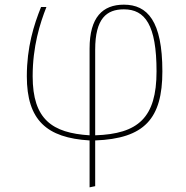

<svg xmlns="http://www.w3.org/2000/svg" viewBox="-20 -591 799 823"><path d="M676 -285C676 -501 612 -571 511 -571C420 -571 364 -517 364 -383V-11C204 -21 120 -79 120 -264C120 -392 151 -490 179 -561H156C125 -484 95 -389 95 -264C95 -76 180 0 364 11V212L388 207V11C599 3 676 -82 676 -285ZM388 -11V-378C388 -512 437 -551 511 -551C602 -551 651 -484 651 -285C651 -86 572 -17 388 -11Z"/></svg>

Font: Glow Sans SC Normal Thin
Style: Regular
Weight: 100
Designer: Ryoko NISHIZUKA (kana, bopomofo & ideographs); Paul D. Hunt (Latin, Greek & Cyrillic); Sandoll Communications, Soo-young
Version: Version 0.93